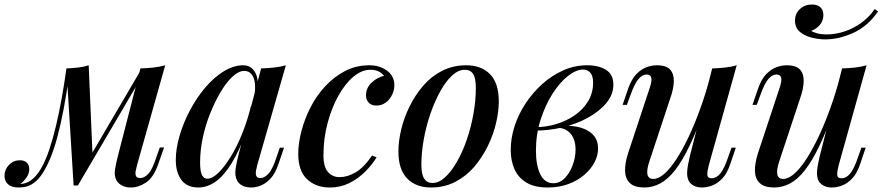

<svg xmlns="http://www.w3.org/2000/svg" viewBox="-83 -819 3921 853"><path d="M526 -86Q524 -76 520.5 -62.5Q517 -49 520.5 -38.5Q524 -28 540 -28Q559 -28 577 -48Q595 -68 612 -122L627 -164H646L620 -90Q599 -30 565.5 -8Q532 14 499 14Q476 14 460.5 6Q445 -2 436 -15Q423 -37 428 -66.5Q433 -96 441 -127L541 -515Q571 -516 599 -519Q627 -522 651 -529ZM224 -485Q213 -404 200 -335.5Q187 -267 172 -211Q157 -155 139 -112.5Q121 -70 101 -41.5Q81 -13 56 1Q40 10 24.5 12Q9 14 -1 14Q-32 14 -47.5 -0.5Q-63 -15 -63 -38Q-63 -66 -43 -86.5Q-23 -107 5 -107Q26 -107 36.5 -96Q47 -85 47 -68Q47 -49 35.5 -31.5Q24 -14 7 -2Q8 -2 9 -2Q10 -2 11 -2Q31 -3 52 -16Q78 -34 98.5 -69Q119 -104 135.5 -153Q152 -202 166 -261Q180 -320 191.5 -384.5Q203 -449 212 -514ZM244 5 212 -515Q238 -516 264 -519Q290 -522 311 -529L328 -134L263 5ZM273 -48 544 -510 559 -499 263 5Z M838 -25Q860 -25 887 -51Q914 -77 942 -122.5Q970 -168 994 -228Q1018 -288 1034 -356L1016 -247Q982 -152 946.5 -94.5Q911 -37 874 -11.5Q837 14 798 14Q748 14 723 -19.5Q698 -53 698 -108Q698 -158 714.5 -215Q731 -272 760.5 -328Q790 -384 828 -429Q866 -474 910 -501.5Q954 -529 998 -529Q1032 -529 1050.5 -497.5Q1069 -466 1059 -406L1048 -400Q1055 -447 1042.5 -475.5Q1030 -504 1002 -504Q978 -504 951 -479.5Q924 -455 898.5 -412.5Q873 -370 851.5 -317Q830 -264 818 -207.5Q806 -151 806 -97Q806 -57 814.5 -41Q823 -25 838 -25ZM1077 -515Q1107 -516 1135 -519Q1163 -522 1187 -529L1060 -86Q1057 -75 1054.5 -61.5Q1052 -48 1055.5 -38Q1059 -28 1074 -28Q1092 -28 1110 -47.5Q1128 -67 1146 -122L1160 -163H1179L1154 -90Q1140 -49 1120 -27Q1100 -5 1077.5 4.5Q1055 14 1034 14Q990 14 972 -14Q959 -36 963.5 -67.5Q968 -99 977 -133Z M1562 -509Q1524 -509 1487 -478Q1450 -447 1420 -393Q1390 -339 1372 -271Q1354 -203 1354 -129Q1354 -78 1374 -55Q1394 -32 1426 -32Q1460 -32 1496.5 -53Q1533 -74 1570 -128L1590 -120Q1570 -87 1539 -56Q1508 -25 1468.5 -5.5Q1429 14 1383 14Q1320 14 1281 -23Q1242 -60 1242 -135Q1242 -182 1256 -236Q1270 -290 1296.5 -342Q1323 -394 1362 -436Q1401 -478 1450 -503.5Q1499 -529 1557 -529Q1604 -529 1636.5 -505Q1669 -481 1669 -440Q1669 -419 1659 -398Q1649 -377 1631 -363.5Q1613 -350 1589 -350Q1567 -350 1555 -363Q1543 -376 1543 -395Q1543 -428 1567.5 -451.5Q1592 -475 1623 -482Q1614 -494 1599.5 -501.5Q1585 -509 1562 -509Z M1982 -509Q1953 -509 1925 -483Q1897 -457 1872.5 -412.5Q1848 -368 1829 -313Q1810 -258 1799.5 -199Q1789 -140 1789 -87Q1789 -45 1801.5 -25.5Q1814 -6 1838 -6Q1867 -6 1895 -32Q1923 -58 1948 -102Q1973 -146 1991.5 -200.5Q2010 -255 2020.5 -314Q2031 -373 2031 -428Q2031 -472 2019 -490.5Q2007 -509 1982 -509ZM1687 -146Q1687 -190 1699 -242Q1711 -294 1736 -345Q1761 -396 1796.5 -437.5Q1832 -479 1880.5 -504Q1929 -529 1988 -529Q2055 -529 2094 -489.5Q2133 -450 2133 -369Q2133 -325 2121 -273Q2109 -221 2084 -170Q2059 -119 2023.5 -77.5Q1988 -36 1939.5 -11Q1891 14 1832 14Q1765 14 1726 -26Q1687 -66 1687 -146Z M2375 -5Q2405 -5 2427 -28.5Q2449 -52 2461.5 -86Q2474 -120 2474 -154Q2474 -199 2452.5 -224.5Q2431 -250 2396 -251L2390 -257Q2435 -264 2477.5 -256.5Q2520 -249 2547 -225Q2574 -201 2574 -159Q2574 -128 2558 -97.5Q2542 -67 2512 -41.5Q2482 -16 2441 -1Q2400 14 2350 14Q2292 14 2255.5 -8Q2219 -30 2202.5 -68Q2186 -106 2186 -153Q2186 -205 2203 -258Q2220 -311 2252 -359.5Q2284 -408 2326.5 -446Q2369 -484 2419.5 -506.5Q2470 -529 2526 -529Q2577 -529 2609.5 -508.5Q2642 -488 2642 -443Q2642 -399 2611 -361.5Q2580 -324 2528 -295.5Q2476 -267 2413.5 -252.5Q2351 -238 2289 -239L2294 -254Q2343 -254 2389 -268Q2435 -282 2472 -308Q2509 -334 2530.5 -370.5Q2552 -407 2552 -451Q2552 -482 2539.5 -496Q2527 -510 2507 -510Q2477 -510 2440.5 -481.5Q2404 -453 2372 -403Q2340 -353 2319 -288Q2298 -223 2298 -150Q2298 -84 2317.5 -44.5Q2337 -5 2375 -5Z M3052 -348Q3015 -244 2982 -174.5Q2949 -105 2916.5 -63.5Q2884 -22 2850 -4Q2816 14 2780 14Q2736 14 2715.5 -5.5Q2695 -25 2694 -59Q2693 -93 2707 -137L2804 -430Q2814 -460 2810.5 -474Q2807 -488 2789 -488Q2772 -488 2754.5 -469Q2737 -450 2717 -394L2702 -353H2683L2708 -426Q2723 -468 2744.5 -490Q2766 -512 2789.5 -520.5Q2813 -529 2834 -529Q2878 -529 2895 -509Q2912 -489 2910.5 -455.5Q2909 -422 2895 -383L2802 -102Q2776 -24 2820 -24Q2842 -24 2868 -46.5Q2894 -69 2921.5 -111Q2949 -153 2976 -210Q3003 -267 3028 -336Q3053 -405 3073 -482ZM3066 -85Q3059 -59 3059.5 -43Q3060 -27 3079 -27Q3100 -27 3117.5 -48.5Q3135 -70 3152 -121L3167 -163H3186L3161 -89Q3147 -48 3126 -26Q3105 -4 3081.5 5Q3058 14 3035 14Q3016 14 3000.5 6.5Q2985 -1 2977 -15Q2968 -33 2970 -59Q2972 -85 2982 -126L3081 -515Q3112 -516 3139.5 -519Q3167 -522 3190 -529Z M3629 -348Q3592 -244 3559 -174.5Q3526 -105 3493.5 -63.5Q3461 -22 3427 -4Q3393 14 3357 14Q3313 14 3292.5 -5.5Q3272 -25 3271 -59Q3270 -93 3284 -137L3381 -430Q3391 -460 3387.5 -474Q3384 -488 3366 -488Q3349 -488 3331.5 -469Q3314 -450 3294 -394L3279 -353H3260L3285 -426Q3300 -468 3321.5 -490Q3343 -512 3366.5 -520.5Q3390 -529 3411 -529Q3455 -529 3472 -509Q3489 -489 3487.5 -455.5Q3486 -422 3472 -383L3379 -102Q3353 -24 3397 -24Q3419 -24 3445 -46.5Q3471 -69 3498.5 -111Q3526 -153 3553 -210Q3580 -267 3605 -336Q3630 -405 3650 -482ZM3643 -85Q3636 -59 3636.5 -43Q3637 -27 3656 -27Q3677 -27 3694.5 -48.5Q3712 -70 3729 -121L3744 -163H3763L3738 -89Q3724 -48 3703 -26Q3682 -4 3658.5 5Q3635 14 3612 14Q3593 14 3577.5 6.5Q3562 -1 3554 -15Q3545 -33 3547 -59Q3549 -85 3559 -126L3658 -515Q3689 -516 3716.5 -519Q3744 -522 3767 -529ZM3521 -682Q3529 -676 3547.5 -671Q3566 -666 3589 -666Q3628 -666 3668 -679Q3708 -692 3743.5 -717.5Q3779 -743 3803 -779L3818 -768Q3771 -701 3707 -672.5Q3643 -644 3584 -644Q3554 -644 3522.5 -652Q3491 -660 3470 -678Q3449 -696 3449 -727Q3449 -759 3471 -779Q3493 -799 3524 -799Q3548 -799 3561.5 -787Q3575 -775 3575 -752Q3575 -727 3559.5 -708.5Q3544 -690 3521 -682Z"/></svg>

Font: Playfair Display Medium
Style: Italic
Weight: 500
Italic angle: -14°
Designer: Claus Eggers Sørensen
Foundry: Claus Eggers Sørensen
Version: Version 1.203